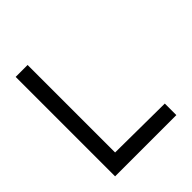

<svg xmlns="http://www.w3.org/2000/svg" viewBox="-203 -887 1024 1024"><g transform="rotate(-45 309.0 -375.0)"><path d="M78 0V-750H168V-90L540 -87V0Z"/></g></svg>

Font: Hermit
Style: Regular
Weight: 400
Designer: Pablo Caro
Version: Version 2.000;PS 002.000;hotconv 1.0.88;makeotf.lib2.5.64775